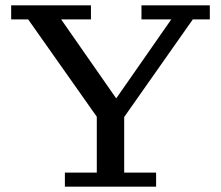

<svg xmlns="http://www.w3.org/2000/svg" viewBox="-20 -702 831 722"><path d="M224 0V-53H344V-263L86 -629H22V-682H322V-629H210L417 -332L624 -629H512V-682H769V-629H705L447 -262V-53H567V0Z"/></svg>

Font: Montagu Slab 16pt
Style: Regular
Weight: 400
Designer: Florian Karsten
Foundry: Florian Karsten
Version: Version 1.000; ttfautohint (v1.8.3)